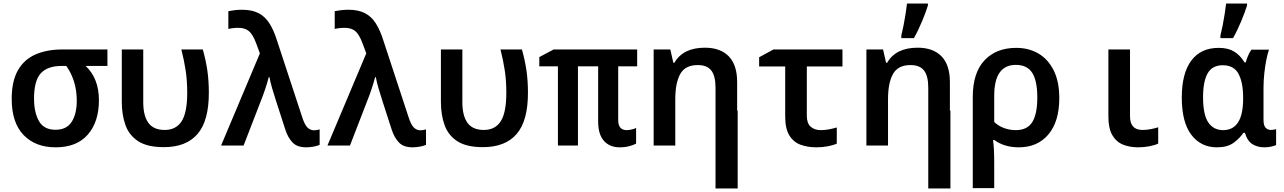

<svg xmlns="http://www.w3.org/2000/svg" viewBox="-20 -821 7240 1083"><path d="M294 10Q180 10 113 -59.5Q46 -129 46 -263Q46 -362 80.5 -423.5Q115 -485 179.5 -513.5Q244 -542 332 -542H586V-449H463Q538 -379 538 -255Q538 -134 475.5 -62Q413 10 294 10ZM293 -89Q356 -89 384.5 -134Q413 -179 413 -253Q413 -311 397.5 -360.5Q382 -410 354 -449H327Q248 -449 210 -407.5Q172 -366 172 -265Q172 -186 200 -137.5Q228 -89 293 -89Z M904 9Q811 9 759.5 -24.5Q708 -58 687.5 -116Q667 -174 667 -246V-542H788V-245Q788 -168 817 -128Q846 -88 909 -88Q973 -88 1004.5 -137Q1036 -186 1036 -298Q1036 -365 1027.5 -422Q1019 -479 1003 -542H1124Q1141 -482 1149.5 -424Q1158 -366 1158 -297Q1158 -139 1094 -65Q1030 9 904 9Z M1707 10Q1657 10 1631 -16.5Q1605 -43 1590 -88L1537 -252Q1526 -285 1515 -323Q1504 -361 1500 -386H1496Q1488 -355 1476 -319Q1464 -283 1453 -256L1354 0H1227L1446 -520L1424 -579Q1406 -627 1384 -645.5Q1362 -664 1324 -664Q1305 -664 1291.5 -662Q1278 -660 1268 -658V-758Q1282 -761 1303 -763.5Q1324 -766 1345 -766Q1401 -766 1438 -747Q1475 -728 1499.5 -689.5Q1524 -651 1542 -594L1683 -165Q1698 -117 1714.5 -101.5Q1731 -86 1751 -86Q1758 -86 1767 -87.5Q1776 -89 1783 -91V-4Q1771 2 1749 6Q1727 10 1707 10Z M2307 10Q2257 10 2231 -16.5Q2205 -43 2190 -88L2137 -252Q2126 -285 2115 -323Q2104 -361 2100 -386H2096Q2088 -355 2076 -319Q2064 -283 2053 -256L1954 0H1827L2046 -520L2024 -579Q2006 -627 1984 -645.5Q1962 -664 1924 -664Q1905 -664 1891.5 -662Q1878 -660 1868 -658V-758Q1882 -761 1903 -763.5Q1924 -766 1945 -766Q2001 -766 2038 -747Q2075 -728 2099.5 -689.5Q2124 -651 2142 -594L2283 -165Q2298 -117 2314.5 -101.5Q2331 -86 2351 -86Q2358 -86 2367 -87.5Q2376 -89 2383 -91V-4Q2371 2 2349 6Q2327 10 2307 10Z M2704 9Q2611 9 2559.5 -24.5Q2508 -58 2487.5 -116Q2467 -174 2467 -246V-542H2588V-245Q2588 -168 2617 -128Q2646 -88 2709 -88Q2773 -88 2804.5 -137Q2836 -186 2836 -298Q2836 -365 2827.5 -422Q2819 -479 2803 -542H2924Q2941 -482 2949.5 -424Q2958 -366 2958 -297Q2958 -139 2894 -65Q2830 9 2704 9Z M3476 10Q3419 10 3386.5 -26.5Q3354 -63 3354 -135V-447H3240V0H3127V-447H3022V-499L3103 -542H3574V-447H3467V-145Q3467 -113 3480 -100Q3493 -87 3513 -87Q3528 -87 3542.5 -90.5Q3557 -94 3568 -99V-11Q3554 -3 3529.5 3.5Q3505 10 3476 10Z M3667 0V-542H3761L3778 -467H3784Q3833 -552 3956 -552Q4043 -552 4090.5 -503.5Q4138 -455 4138 -358V-197H4141V242H4016V0V-326Q4016 -393 3992 -423.5Q3968 -454 3916 -454Q3845 -454 3817 -403.5Q3789 -353 3789 -262V0Z M4585 10Q4536 10 4496 -4.5Q4456 -19 4432.5 -57Q4409 -95 4409 -164V-446H4262V-498L4343 -542H4732V-446H4531V-168Q4531 -125 4553 -106Q4575 -87 4610 -87Q4633 -87 4656.5 -91.5Q4680 -96 4700 -102V-11Q4681 -2 4650.5 4Q4620 10 4585 10Z M4867 0V-542H4961L4978 -467H4984Q5033 -552 5156 -552Q5243 -552 5290.5 -503.5Q5338 -455 5338 -358V-197H5341V242H5216V0V-326Q5216 -393 5192 -423.5Q5168 -454 5116 -454Q5045 -454 5017 -403.5Q4989 -353 4989 -262V0ZM5064 -621Q5070 -645 5076.5 -677Q5083 -709 5088 -742Q5093 -775 5096 -801H5214V-790Q5203 -754 5181.5 -702Q5160 -650 5135 -606H5064Z M5467 -274Q5467 -410 5533 -480.5Q5599 -551 5712 -551Q5783 -551 5837.5 -519Q5892 -487 5923.5 -424Q5955 -361 5955 -268Q5955 -135 5893.5 -62.5Q5832 10 5727 10Q5645 10 5589 -31H5581Q5585 -8 5586.5 25.5Q5588 59 5588 101V240H5467ZM5710 -87Q5774 -87 5802.5 -132Q5831 -177 5831 -271Q5831 -365 5802.5 -410Q5774 -455 5710 -455Q5588 -455 5588 -281V-133Q5612 -110 5644 -98.5Q5676 -87 5710 -87Z M6400 10Q6352 10 6314 -5.5Q6276 -21 6254 -59Q6232 -97 6232 -165V-542H6354V-165Q6354 -88 6424 -88Q6448 -88 6471 -92.5Q6494 -97 6513 -103V-11Q6494 -2 6463.5 4Q6433 10 6400 10Z M6844 10Q6754 10 6700 -60.5Q6646 -131 6646 -271Q6646 -407 6699.5 -479Q6753 -551 6854 -551Q6907 -551 6941 -530.5Q6975 -510 7000 -469H7007Q7011 -486 7019.5 -506Q7028 -526 7039 -541H7138Q7130 -519 7123 -484Q7116 -449 7111.5 -407.5Q7107 -366 7107 -325V-145Q7107 -113 7119 -100.5Q7131 -88 7148 -88Q7155 -88 7164.5 -89.5Q7174 -91 7178 -93V-3Q7171 1 7152.5 5.5Q7134 10 7111 10Q7074 10 7045 -7.5Q7016 -25 7002 -72H6994Q6972 -40 6937.5 -15Q6903 10 6844 10ZM6879 -87Q6992 -87 6992 -264V-270Q6992 -356 6966 -404.5Q6940 -453 6877 -453Q6818 -453 6792 -407.5Q6766 -362 6766 -273Q6766 -174 6795.5 -130.5Q6825 -87 6879 -87ZM6864 -621Q6870 -645 6876.5 -677Q6883 -709 6888 -742Q6893 -775 6896 -801H7014V-790Q7003 -754 6981.5 -702Q6960 -650 6935 -606H6864Z"/></svg>

Font: Noto Sans Mono SemiBold
Style: Regular
Weight: 600
Designer: Monotype Design Team
Foundry: Monotype Imaging Inc.
Version: Version 2.014; ttfautohint (v1.8.4.7-5d5b)